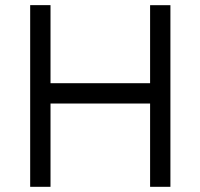

<svg xmlns="http://www.w3.org/2000/svg" viewBox="-20 -720 772 740"><path d="M96.3 0H174.7V-321H558.5V0H636.8V-700H558.5V-399.3H174.7V-700.2H96.3Z"/></svg>

Font: Unageo Variable
Style: Regular
Weight: 300
Designer: Richard Sepsi
Foundry: Richard Sepsi
Version: Version 2.200